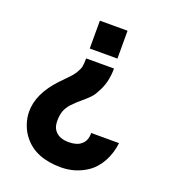

<svg xmlns="http://www.w3.org/2000/svg" viewBox="-139 -665 864 971"><g transform="rotate(20 293.0 -179.5)"><path d="M380.4 -562.5V-412.6H231.4V-562.5ZM52.2 -9.3Q52.2 -104.5 140.6 -198.7Q149.4 -208.5 167.5 -226.6Q185.5 -244.6 194.3 -254.9Q203.1 -265.1 210.4 -275.9Q224.6 -298.8 228 -313.5Q231.4 -328.1 231.4 -359.4H381.3Q381.3 -283.2 349.1 -228Q337.4 -204.1 323 -188.7Q308.6 -173.3 283 -152.1Q257.3 -130.9 237.3 -109.4Q217.3 -86.9 209.7 -64.9Q202.1 -43 202.1 -13.7Q202.1 18.6 215.8 36.6Q239.3 68.8 292.5 68.8Q335 68.8 356.4 51.3Q385.7 29.8 384.3 -13.7H534.2Q527.8 42.5 502.2 88.9Q476.6 135.3 436.5 161.6Q374.5 202.1 298.8 202.1Q164.6 202.1 100.1 123Q77.6 96.7 64.9 61.3Q52.2 25.9 52.2 -9.3Z"/></g></svg>

Font: Manrope3 ExtraBold
Style: Bold
Weight: 800
Width: 4
Designer: Mikhail Sharanda
Foundry: Mikhail Sharanda
Version: Version 3.000;PS 003.000;hotconv 1.0.88;makeotf.lib2.5.64775